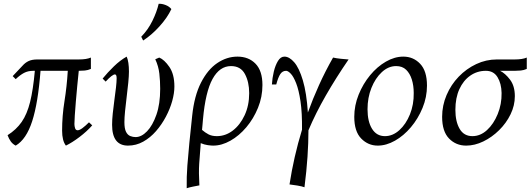

<svg xmlns="http://www.w3.org/2000/svg" viewBox="-20 -754 2802 1014"><path d="M63 15Q47 7 37 -7Q27 -21 20 -40Q66 -69 94.5 -110Q123 -151 139 -215.5Q155 -280 164 -380H155Q128 -380 107 -369Q86 -358 63 -336L47 -352L99 -407Q113 -423 131 -431.5Q149 -440 177 -440H396Q437 -440 460 -450V-390Q444 -383 428 -381.5Q412 -380 396 -380Q392 -343 388 -300.5Q384 -258 380.5 -217Q377 -176 375 -144.5Q373 -113 373 -99Q373 -88 376.5 -77Q380 -66 390 -66Q400 -66 415.5 -77.5Q431 -89 450 -108L467 -92Q439 -60 400 -30.5Q361 -1 328 15Q308 -11 308 -64Q308 -142 320.5 -219.5Q333 -297 338 -380H194Q181 -210 150 -114Q119 -18 63 15Z M821 -450Q848 -439 874.5 -400.5Q901 -362 901 -297Q901 -262 889.5 -220.5Q878 -179 856 -137.5Q834 -96 804 -61.5Q774 -27 736.5 -6Q699 15 656 15Q572 15 572 -95Q572 -121 575.5 -155Q579 -189 584 -225Q589 -261 592.5 -291.5Q596 -322 596 -341Q596 -361 587 -361Q573 -361 538 -323L522 -339Q548 -371 581.5 -403.5Q615 -436 649 -455Q655 -442 658 -421.5Q661 -401 661 -376Q661 -354 657.5 -318Q654 -282 649 -242.5Q644 -203 640.5 -167.5Q637 -132 637 -109Q637 -75 645.5 -58Q654 -41 668 -35.5Q682 -30 696 -30Q727 -30 756.5 -60.5Q786 -91 806 -148Q826 -205 826 -285Q826 -326 821.5 -365.5Q817 -405 800 -441ZM818 -734Q835 -735 854.5 -727.5Q874 -720 885 -706Q864 -661 822.5 -615Q781 -569 736 -540L726 -560Q762 -597 785 -644Q808 -691 818 -734Z M1234 -455Q1293 -455 1329.5 -417.5Q1366 -380 1366 -305Q1366 -242 1342.5 -184.5Q1319 -127 1281 -82Q1243 -37 1197 -11Q1151 15 1106 15Q1095 15 1077 12.5Q1059 10 1040 2Q1040 11 1039 19Q1035 65 1032 111Q1029 157 1033 225Q1017 228 999.5 231.5Q982 235 966 240Q965 180 969.5 120.5Q974 61 980 1L995 -143Q1006 -248 1041.5 -317.5Q1077 -387 1127.5 -421Q1178 -455 1234 -455ZM1052 -124Q1051 -109 1049.5 -95Q1048 -81 1047 -68Q1063 -54 1081 -44.5Q1099 -35 1125 -35Q1171 -35 1209.5 -64.5Q1248 -94 1272 -145.5Q1296 -197 1296 -262Q1296 -321 1273.5 -363Q1251 -405 1200 -405Q1140 -405 1102.5 -337Q1065 -269 1052 -124Z M1739 -450Q1756 -446 1780.5 -443.5Q1805 -441 1821 -440Q1755 -344 1701 -250Q1647 -156 1609 -66Q1609 -1 1604 74Q1599 149 1588 235Q1575 230 1551 226Q1527 222 1509 220Q1520 148 1536.5 75.5Q1553 3 1575 -69Q1576 -159 1567 -219Q1558 -279 1544 -314.5Q1530 -350 1515.5 -365Q1501 -380 1491 -380Q1472 -380 1460.5 -363Q1449 -346 1439 -308H1416Q1418 -342 1426 -375.5Q1434 -409 1448 -432Q1462 -455 1482 -455Q1508 -455 1534 -425Q1560 -395 1579.5 -329.5Q1599 -264 1606 -160Q1632 -232 1665 -305Q1698 -378 1739 -450Z M1975 15Q1924 15 1887.5 -22.5Q1851 -60 1851 -137Q1851 -197 1874 -254Q1897 -311 1934.5 -356.5Q1972 -402 2018 -428.5Q2064 -455 2110 -455Q2163 -455 2199 -417Q2235 -379 2235 -302Q2235 -241 2211.5 -184Q2188 -127 2150 -82Q2112 -37 2066 -11Q2020 15 1975 15ZM2013 -35Q2054 -35 2089 -66.5Q2124 -98 2145 -150Q2166 -202 2165 -263Q2165 -302 2155 -334Q2145 -366 2125 -385.5Q2105 -405 2072 -405Q2031 -405 1996.5 -373Q1962 -341 1941.5 -289.5Q1921 -238 1921 -177Q1921 -112 1945 -73.5Q1969 -35 2013 -35Z M2699 -246Q2699 -197 2676.5 -150.5Q2654 -104 2616 -66.5Q2578 -29 2532.5 -7Q2487 15 2442 15Q2388 15 2351.5 -22.5Q2315 -60 2315 -137Q2315 -197 2338.5 -252Q2362 -307 2402.5 -349Q2443 -391 2495 -415.5Q2547 -440 2604 -440H2698Q2739 -440 2762 -450V-390Q2746 -383 2730 -381.5Q2714 -380 2698 -380H2621Q2648 -367 2673.5 -333.5Q2699 -300 2699 -246ZM2546 -380Q2500 -380 2463.5 -354.5Q2427 -329 2406 -283Q2385 -237 2385 -174Q2385 -112 2407.5 -73.5Q2430 -35 2475 -35Q2517 -35 2552 -67Q2587 -99 2608.5 -151.5Q2630 -204 2629 -263Q2628 -313 2607.5 -346.5Q2587 -380 2546 -380Z"/></svg>

Font: Bona Nova
Style: Italic
Weight: 400
Italic angle: -4°
Designer: Mateusz Machalski
Foundry: Capitalics
Version: Version 4.001; ttfautohint (v1.8.3)